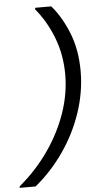

<svg xmlns="http://www.w3.org/2000/svg" viewBox="-93 -848 528 1031"><g transform="rotate(-5 171.5 -333.0)"><path d="M-30 145 -29 137Q64 59 130 -36Q196 -131 231.5 -234Q267 -337 267 -440Q267 -546 231.5 -638.5Q196 -731 136 -803L138 -811H224Q278 -749 314.5 -657.5Q351 -566 351 -451Q351 -340 314.5 -230.5Q278 -121 211.5 -24.5Q145 72 56 145Z"/></g></svg>

Font: DeepMind Sans
Style: Italic
Weight: 400
Italic angle: -10°
Designer: Jonny Pinhorn / Modifications: Colophon Foundry
Foundry: Colophon Foundry
Version: Version 1.002; ttfautohint (v1.8.2)